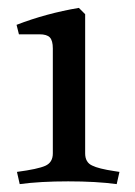

<svg xmlns="http://www.w3.org/2000/svg" viewBox="-20 -460 343 487"><path d="M196 -71Q196 -48 214 -40Q230 -32 270 -26L283 -24L276 7Q224 0 153 0Q82 0 30 7L23 -24Q76 -31 95 -39.5Q114 -48 114 -71V-337Q114 -357 106.5 -365Q99 -373 80 -373H28L22 -397Q97 -426 180 -440L196 -424Z"/></svg>

Font: Buenard
Style: Regular
Weight: 400
Designer: Gustavo Ibarra
Foundry: FontFuror
Version: Version 1.001 2011